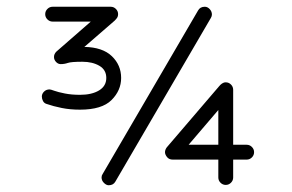

<svg xmlns="http://www.w3.org/2000/svg" viewBox="-20 -552 866 569"><path d="M322 -14Q316 -3 302 -3Q295 -3 288 -10Q281 -17 281 -26Q281 -32 284 -36L567 -521Q573 -532 587 -532Q595 -532 601.5 -525Q608 -518 608 -509Q608 -504 605 -499ZM217 -227Q188 -227 163 -232Q138 -237 118 -244Q111 -246 107.5 -252.5Q104 -259 104 -266Q104 -274 110.5 -280.5Q117 -287 127 -287Q130 -287 141 -283Q152 -279 172 -275Q192 -271 217 -271Q252 -271 273.5 -284Q295 -297 295 -321Q295 -345 274.5 -357Q254 -369 224 -369Q191 -369 181 -365.5Q171 -362 160 -362Q152 -362 146 -368.5Q140 -375 140 -383Q140 -392 147 -399L249 -488H136Q127 -488 120.5 -494.5Q114 -501 114 -510Q114 -519 120.5 -525.5Q127 -532 136 -532H308Q317 -532 323.5 -525.5Q330 -519 330 -510Q330 -504 327.5 -500Q325 -496 320 -491L230 -413Q284 -412 311.5 -385.5Q339 -359 339 -321Q339 -284 310.5 -255.5Q282 -227 217 -227ZM649 -4Q640 -4 633.5 -10.5Q627 -17 627 -26V-79H492Q481 -79 475 -86.5Q469 -94 469 -101Q469 -108 474 -115L629 -296Q633 -301 638 -304.5Q643 -308 649 -308Q658 -308 664.5 -301.5Q671 -295 671 -286V-123H711Q720 -123 726.5 -116.5Q733 -110 733 -101Q733 -92 726.5 -85.5Q720 -79 711 -79H671V-26Q671 -17 664.5 -10.5Q658 -4 649 -4ZM627 -226 539 -123H627Z"/></svg>

Font: Hubballi
Style: Regular
Weight: 400
Designer: Erin McLaughlin
Version: Version 1.000; ttfautohint (v1.8.3)